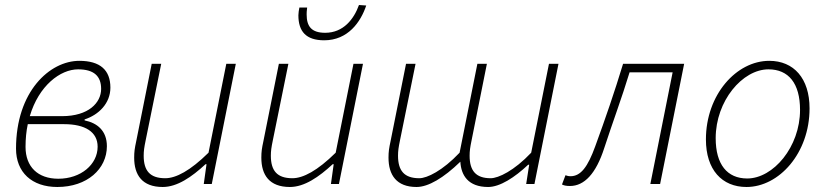

<svg xmlns="http://www.w3.org/2000/svg" viewBox="-20 -735 3299 767"><path d="M209 12C328 12 407 -60 407 -151C407 -213 368 -244 318 -254V-258C374 -276 421 -322 421 -385C421 -455 380 -492 297 -492C179 -492 44 -370 44 -141C44 -47 107 12 209 12ZM213 -21C131 -21 82 -69 82 -148C82 -181 85 -211 91 -239H236C320 -239 370 -208 370 -149C370 -78 303 -21 213 -21ZM292 -458C355 -458 384 -431 384 -380C384 -324 333 -271 228 -271H99C135 -393 221 -458 292 -458Z M630 12C688 12 746 -28 801 -79H805L794 0H826L922 -480H884L813 -125C740 -53 683 -23 640 -23C579 -23 554 -53 554 -113C554 -132 556 -146 562 -175L624 -480H586L524 -170C518 -142 516 -129 516 -105C516 -36 548 12 630 12Z M1138 12C1196 12 1254 -28 1309 -79H1313L1302 0H1334L1430 -480H1392L1321 -125C1248 -53 1191 -23 1148 -23C1087 -23 1062 -53 1062 -113C1062 -132 1064 -146 1070 -175L1132 -480H1094L1032 -170C1026 -142 1024 -129 1024 -105C1024 -36 1056 12 1138 12ZM1275 -574C1370 -574 1421 -647 1443 -713L1414 -715C1394 -659 1352 -604 1279 -604C1224 -604 1205 -630 1205 -677C1205 -683 1205 -691 1207 -705H1176C1174 -696 1172 -682 1172 -674C1172 -610 1202 -574 1275 -574Z M1644 12C1691 12 1752 -24 1819 -89C1822 -35 1850 12 1930 12C1977 12 2036 -26 2090 -77H2094L2082 0H2115L2211 -480H2173L2102 -125C2034 -53 1971 -23 1940 -23C1881 -23 1856 -53 1856 -113C1856 -132 1858 -146 1864 -175L1925 -480H1887L1816 -125C1748 -53 1686 -23 1655 -23C1595 -23 1570 -53 1570 -113C1570 -132 1572 -146 1578 -175L1640 -480H1602L1540 -170C1534 -142 1532 -129 1532 -105C1532 -36 1564 12 1644 12Z M2257 8C2314 8 2361 -41 2394 -144C2427 -245 2464 -344 2495 -446H2667L2578 0H2617L2713 -480H2469C2435 -368 2398 -260 2358 -151C2328 -68 2300 -31 2259 -31C2251 -31 2244 -33 2239 -35L2225 2C2233 6 2242 8 2257 8Z M2962 12C3092 12 3214 -123 3214 -302C3214 -422 3151 -492 3053 -492C2922 -492 2800 -357 2800 -178C2800 -57 2864 12 2962 12ZM2965 -22C2885 -22 2839 -78 2839 -183C2839 -332 2946 -458 3050 -458C3130 -458 3176 -402 3176 -296C3176 -148 3069 -22 2965 -22Z"/></svg>

Font: Source Sans Pro Light
Style: Italic
Weight: 300
Italic angle: -11°
Designer: Paul D. Hunt
Foundry: Adobe Systems Incorporated
Version: Version 3.006;hotconv 1.0.111;makeotfexe 2.5.65597